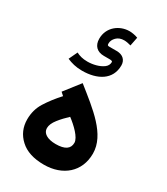

<svg xmlns="http://www.w3.org/2000/svg" viewBox="-211 -956 907 1045"><g transform="rotate(30 243.0 -433.5)"><path d="M285.2 -864.7C221.7 -864.7 161.6 -819.3 161.6 -747.1C161.6 -703.6 187 -678.2 230.5 -678.2H266.1C278.3 -678.2 284.7 -675.8 284.7 -670.9C284.7 -656.2 278.3 -644 266.1 -634.8C241.2 -615.7 201.7 -606.4 168 -606.4C136.7 -606.4 116.7 -612.8 97.2 -622.6L71.8 -568.8C98.6 -557.1 128.4 -548.8 167 -548.8C262.7 -548.8 338.9 -590.8 338.9 -680.7C338.9 -713.4 316.9 -736.3 277.8 -736.3H232.9C219.7 -736.3 218.3 -738.3 218.3 -750.5C218.3 -763.7 224.1 -776.9 236.3 -789.1C248.5 -801.3 264.6 -807.1 285.2 -807.1C296.4 -807.1 314.9 -803.7 327.1 -799.8L337.9 -854.5C320.3 -861.8 296.4 -864.7 285.2 -864.7ZM147.5 -377.4C116.7 -343.8 91.8 -311 71.8 -279.3C51.8 -247.6 41.5 -211.4 41.5 -170.9C41.5 -122.6 59.1 -82 93.8 -50.3C128.4 -18.1 178.2 -2 243.2 -2C360.8 -2 444.8 -72.8 444.8 -187.5C444.8 -307.6 322.8 -397.5 204.6 -492.2L128.4 -394.5ZM328.1 -188C328.1 -150.4 299.8 -131.3 242.7 -131.3C189.5 -131.3 158.2 -151.4 158.2 -183.1C158.2 -200.7 166.5 -220.2 183.1 -241.2C199.7 -262.2 217.8 -281.2 237.3 -299.3C276.9 -269.5 328.1 -221.7 328.1 -188Z"/></g></svg>

Font: Vazirmatn
Style: Bold
Weight: 700
Designer: Saber Rastikerdar
Foundry: Saber Rastikerdar
Version: Version 33.003